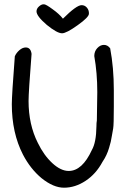

<svg xmlns="http://www.w3.org/2000/svg" viewBox="-20 -874 590 894"><path d="M273 -787Q256 -809 225 -831Q194 -854 185 -854Q174 -855 162 -844.5Q150 -834 150 -821Q150 -799 198 -758Q246 -719 269 -719Q289 -719 342 -757Q394 -794 394 -810Q395 -826 385 -838Q375 -850 360 -850Q336 -850 273 -787ZM464 -665Q447 -665 433 -650Q419 -635 419 -613Q433 -534 433 -445L431 -313Q429 -303 429 -285Q428 -211 408 -176Q363 -78 300 -78Q263 -78 223.5 -114.5Q184 -151 156 -209Q113 -294 113 -404Q113 -444 127 -623Q123 -653 100 -653Q85 -653 70.5 -640.5Q56 -628 49 -612Q35 -430 35 -389Q35 -255 87 -154Q122 -87 174 -44Q229 0 278 0Q330 0 378.5 -32Q427 -64 457 -120Q478 -151 488 -186Q497 -214 501 -242L507 -276Q510 -293 510 -378V-454Q510 -559 493 -649Q481 -665 464 -665Z"/></svg>

Font: Patrick Hand SC
Style: Regular
Weight: 400
Designer: Patrick Wagesreiter
Foundry: Patrick Wagesreiter
Version: Version 2.001; ttfautohint (v1.8.2)